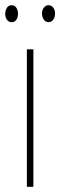

<svg xmlns="http://www.w3.org/2000/svg" viewBox="-32 -716 231 736"><path d="M96 0H71V-527H96ZM-12 -663Q-12 -676 -5.5 -686Q1 -696 13 -696Q24 -696 30.5 -686.5Q37 -677 37 -663Q37 -649 30.5 -640Q24 -631 13 -631Q1 -631 -5.5 -640.5Q-12 -650 -12 -663ZM129 -664Q129 -677 136 -686.5Q143 -696 154 -696Q165 -696 172 -687Q179 -678 179 -664Q179 -650 172 -640.5Q165 -631 154 -631Q143 -631 136 -641Q129 -651 129 -664Z"/></svg>

Font: Noto Sans Thai ExtCond Thin
Style: Regular
Weight: 100
Width: 2
Designer: Monotype Design Team
Foundry: Monotype Imaging Inc.
Version: Version 2.002; ttfautohint (v1.8.4.7-5d5b)